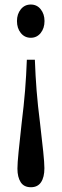

<svg xmlns="http://www.w3.org/2000/svg" viewBox="-20 -554 266 826"><path d="M112.5 -391.5Q86 -391.5 69.5 -412Q53 -432.5 53 -463.5Q53 -493.5 69.5 -514Q86 -534.5 112.5 -534.5Q139 -534.5 155.2 -514Q171.5 -493.5 171.5 -463.5Q171.5 -432.5 155 -412Q138.5 -391.5 112.5 -391.5ZM113 251.5Q83 251.5 69 229.8Q55 208 55 171.5Q55 149 60 99Q65 49 73 -23Q82.5 -99.5 87.8 -164Q93 -228.5 95.5 -297H130Q132.5 -227.5 137.5 -164.2Q142.5 -101 152 -26.5Q161 50 166 98.5Q171 147 171 169.5Q171 208.5 156.5 230Q142 251.5 113 251.5Z"/></svg>

Font: Libre Caslon Condensed Medium
Style: Regular
Weight: 500
Designer: Pablo Impallari, Rodrigo Fuenzalida, Katja Schimmel, Ertekin Erdin
Foundry: Pablo Impallari, Rodrigo Fuenzalida
Version: Version 2.000; ttfautohint (v1.8.4.7-5d5b);gftools[0.9.33]